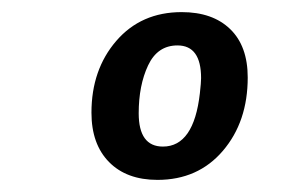

<svg xmlns="http://www.w3.org/2000/svg" viewBox="-20 -699 488 317"><path d="M131 -513Q131 -584 172 -631.5Q213 -679 280 -679Q331 -679 360 -651Q389 -623 389 -571Q389 -498 348 -450Q307 -402 240 -402Q189 -402 160 -431.5Q131 -461 131 -513ZM310 -545Q312 -563 312 -570Q312 -624 273 -624Q240 -624 224.5 -591Q209 -558 209 -512Q209 -457 249 -457Q300 -457 310 -545Z"/></svg>

Font: Andada Pro Medium
Style: Italic
Weight: 500
Italic angle: -7°
Designer: Carolina Giovagnoli
Foundry: Huerta Tipografica
Version: Version 3.005; ttfautohint (v1.8.4)